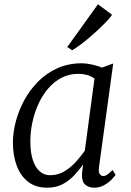

<svg xmlns="http://www.w3.org/2000/svg" viewBox="-20 -862 608 892"><path d="M440 -86Q436.5 -61.5 444 -52.8Q451.5 -44 459 -44Q469 -44 479 -51.2Q489 -58.5 503 -72L517 -50Q513.5 -44 500 -29.5Q486.5 -15 465.2 -2.5Q444 10 418 10Q391 10 375 -5Q359 -20 361 -56L366 -97Q347.5 -72 324.5 -47.2Q301.5 -22.5 270.8 -6.2Q240 10 199 10Q146 10 110.8 -17.2Q75.5 -44.5 57.8 -92Q40 -139.5 40 -200Q40 -246 53.2 -297Q66.5 -348 92.5 -396Q118.5 -444 157 -483Q195.5 -522 246.5 -545Q297.5 -568 360.5 -568Q381 -568 407 -562.2Q433 -556.5 454 -548L506 -567ZM419 -497Q403.5 -508.5 384.5 -513.8Q365.5 -519 344.5 -519Q301.5 -519 266.2 -500.8Q231 -482.5 204 -451Q177 -419.5 158.5 -379Q140 -338.5 130.5 -293.8Q121 -249 121 -205Q121 -153 132.8 -118Q144.5 -83 165 -65.5Q185.5 -48 212 -48Q250.5 -48 281.2 -67.2Q312 -86.5 335.2 -113Q358.5 -139.5 374 -162ZM292.5 -643.5 435 -842 500.5 -793.5Q495 -784 479.8 -767.5Q464.5 -751 443.5 -731Q422.5 -711 399.2 -691Q376 -671 354 -654.5Q332 -638 315 -628.5Z"/></svg>

Font: Merriweather 7pt Light
Style: Italic
Weight: 300
Italic angle: -7.8°
Designer: Eben Sorkin
Foundry: Eben Sorkin
Version: Version 2.200;gftools[0.9.31]